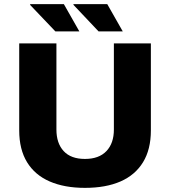

<svg xmlns="http://www.w3.org/2000/svg" viewBox="-20 -897 823 929"><path d="M391 12Q292 12 220.5 -19Q149 -50 111 -112Q73 -174 73 -266V-687H253V-270Q253 -204 288 -166Q323 -128 391 -128Q459 -128 495 -166Q531 -204 531 -270V-687H710V-266Q710 -174 672 -112Q634 -50 563 -19Q492 12 391 12ZM457 -745 335 -874 336 -877H499L574 -745ZM248 -745 125 -874 127 -877H289L364 -745Z"/></svg>

Font: Archivo SemiBold ExtraBold
Style: Regular
Weight: 800
Version: Version 2.001